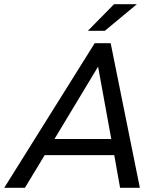

<svg xmlns="http://www.w3.org/2000/svg" viewBox="-70 -896 746 916"><path d="M475.1 -155.8H143.1L48.8 0H-49.8L381.8 -689.9H458L597.2 0H502.9ZM460.9 -232.9 397.9 -578.1 189.9 -232.9ZM474.1 -876H583L430.2 -749H349.1Z"/></svg>

Font: D-DIN Exp
Style: DINExp-Italic
Weight: 400
Width: 7
Italic angle: -12°
Designer: Charles Nix
Foundry: Datto Inc.
Version: Version 1.00